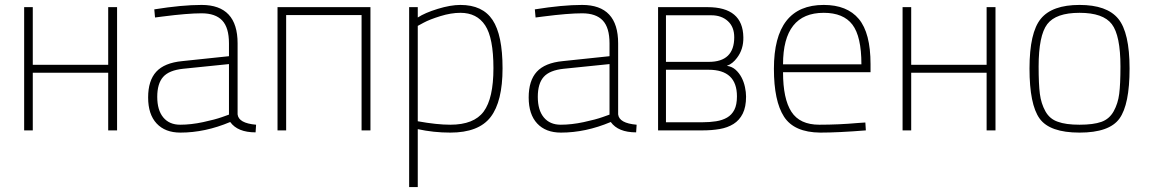

<svg xmlns="http://www.w3.org/2000/svg" viewBox="-20 -529 4663 779"><path d="M78 -500H113V-266H419V-500H455V0H419V-234H113V0H78Z M944 -353V-65Q948 -29 1019 -23L1017 8Q944 8 914 -34Q812 9 712 9Q650 9 615.5 -28Q581 -65 581 -133.5Q581 -202 614 -238Q647 -274 719 -281L909 -301V-353Q909 -417 881.5 -446Q854 -475 798 -475Q741 -475 640 -462L609 -458L606 -491Q718 -509 798 -509Q944 -509 944 -353ZM723 -250Q666 -244 642 -217Q618 -190 618 -136Q618 -82 642.5 -52.5Q667 -23 711 -23Q755 -23 804 -33.5Q853 -44 881 -54L909 -64V-269Z M1106 -500H1483V0H1447V-468H1141V0H1106Z M1640 230V-500H1675V-458Q1704 -477 1756 -493Q1808 -509 1848 -509Q1938 -509 1978.5 -448Q2019 -387 2019 -252Q2019 -117 1970.5 -54Q1922 9 1807 9Q1739 9 1675 -5V230ZM1848 -477Q1810 -477 1766.5 -463.5Q1723 -450 1699 -437L1675 -424V-37Q1752 -23 1807 -23Q1903 -23 1942.5 -76.5Q1982 -130 1982 -252.5Q1982 -375 1948.5 -426Q1915 -477 1848 -477Z M2488 -353V-65Q2492 -29 2563 -23L2561 8Q2488 8 2458 -34Q2356 9 2256 9Q2194 9 2159.5 -28Q2125 -65 2125 -133.5Q2125 -202 2158 -238Q2191 -274 2263 -281L2453 -301V-353Q2453 -417 2425.5 -446Q2398 -475 2342 -475Q2285 -475 2184 -462L2153 -458L2150 -491Q2262 -509 2342 -509Q2488 -509 2488 -353ZM2267 -250Q2210 -244 2186 -217Q2162 -190 2162 -136Q2162 -82 2186.5 -52.5Q2211 -23 2255 -23Q2299 -23 2348 -33.5Q2397 -44 2425 -54L2453 -64V-269Z M2970 -138Q2970 -104 2959.5 -83.5Q2949 -63 2930 -52Q2911 -41 2885.5 -37Q2860 -33 2831 -33H2682V-246H2855Q2970 -246 2970 -138ZM2959 -378Q2959 -278 2856 -278H2682V-467H2866Q2907 -467 2933 -443.5Q2959 -420 2959 -378ZM2831 0Q2868 0 2900 -5.5Q2932 -11 2956 -26Q2980 -41 2993.5 -68Q3007 -95 3007 -137Q3007 -155 3002.5 -176Q2998 -197 2988.5 -215Q2979 -233 2964.5 -246Q2950 -259 2929 -262Q2941 -266 2951.5 -274.5Q2962 -283 2970 -294Q2997 -329 2996 -378Q2994 -500 2851 -500H2650V0Z M3461 -30 3491 -32 3493 0Q3381 9 3308 9Q3202 8 3161 -55.5Q3120 -119 3120 -250Q3120 -509 3322 -509Q3417 -509 3464.5 -452Q3512 -395 3512 -269V-236H3157Q3157 -128 3191 -75.5Q3225 -23 3304 -23Q3383 -23 3461 -30ZM3157 -268H3475Q3475 -381 3438.5 -429Q3402 -477 3322 -477Q3157 -477 3157 -268Z M3642 -500H3677V-266H3983V-500H4019V0H3983V-234H3677V0H3642Z M4203 -453Q4249 -509 4360 -509Q4471 -509 4517 -453Q4563 -397 4563 -251Q4563 -105 4522 -48Q4481 9 4360 9Q4239 9 4198 -48Q4157 -105 4157 -251Q4157 -397 4203 -453ZM4272 -35Q4304 -23 4360 -23Q4416 -23 4448.5 -34.5Q4481 -46 4498.5 -77.5Q4516 -109 4521 -148.5Q4526 -188 4526 -259Q4526 -385 4491 -431Q4456 -477 4360 -477Q4264 -477 4229 -431Q4194 -385 4194 -259Q4194 -188 4199 -148.5Q4204 -109 4221.5 -77.5Q4239 -46 4272 -35Z"/></svg>

Font: Titillium Web[RUS by Daymarius]
Style: Regular
Weight: 200
Designer: Cyrillization by Daymarius
Foundry: Cyrillization by Daymarius
Version: Version 1.002 September 11, 2018